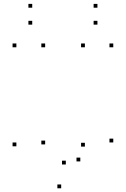

<svg xmlns="http://www.w3.org/2000/svg" viewBox="-20 -968 660 1007"><path d="M574.1 -220.9V-240.9H554.1V-220.9ZM574.1 -720V-740H554.1V-720ZM425.2 -720V-740H405.2V-720ZM425.2 -199.1V-219.1H405.2V-199.1ZM401.2 -121.4V-141.4H381.2V-121.4ZM325.2 -105.3V-125.3H305.2V-105.3ZM216.8 -210.6V-230.6H196.8V-210.6ZM216.8 -720V-740H196.8V-720ZM65.9 -720V-740H45.9V-720ZM65.9 -200.7V-220.7H45.9V-200.7ZM300.9 19.5V-0.5H280.9V19.5ZM149 -927.6V-947.6H129V-927.6ZM149 -838.8V-858.8H129V-838.8ZM491 -838.8V-858.8H471V-838.8ZM491 -927.6V-947.6H471V-927.6Z"/></svg>

Font: Monaspace Argon Dots Var
Style: Regular
Weight: 400
Designer: Riley Cran and the Lettermatic Team
Version: Version 1.100 (Monaspace Argon Dots)